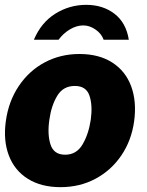

<svg xmlns="http://www.w3.org/2000/svg" viewBox="-20 -763 608 793"><path d="M4 -262Q15 -344 57.5 -407.5Q100 -471 165 -505.5Q230 -540 308 -540Q389 -540 444 -504.5Q499 -469 522 -406Q545 -343 534 -262Q523 -183 481.5 -121.5Q440 -60 375 -25Q310 10 230 10Q150 10 95 -24.5Q40 -59 16.5 -121Q-7 -183 4 -262ZM355 -269Q363 -328 349.5 -368Q336 -408 289 -408Q241 -408 216.5 -367.5Q192 -327 184 -269Q175 -209 188.5 -166.5Q202 -124 249 -124Q296 -124 321 -166.5Q346 -209 355 -269ZM408 -599Q399 -624 374.5 -641Q350 -658 324 -658Q296 -658 268.5 -641.5Q241 -625 222 -599H120Q150 -670 208.5 -706.5Q267 -743 336 -743Q405 -743 453 -706Q501 -669 512 -599Z"/></svg>

Font: Morrison ExtraBold
Style: Regular
Weight: 800
Designer: Pablo Impallari, Rodrigo Fuenzalida (Modified by Dan O. Williams)
Version: Version 0.03;June 6, 2019;FontCreator 11.5.0.2425 64-bit; tt